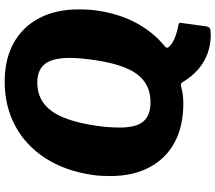

<svg xmlns="http://www.w3.org/2000/svg" viewBox="-70 -722 919 819"><g transform="rotate(-90 389.5 -312.5)"><path d="M53 -379Q70 -494 124 -578Q178 -662 262 -707Q346 -752 450 -752Q547 -752 616 -713.5Q685 -675 722 -604Q759 -533 759 -436Q759 -418 758 -398.5Q757 -379 754 -359Q741 -267 703 -194.5Q665 -122 604 -71Q593 -63 596 -56Q602 -46 615.5 -37.5Q629 -29 647.5 -22.5Q666 -16 687 -12Q696 -11 699.5 -8Q703 -5 701 3L687 105Q685 119 678.5 123Q672 127 650 127Q611 127 574 114.5Q537 102 505 75Q473 48 448 6Q443 -3 428 1Q409 6 392 8Q375 10 358 10Q260 10 191 -27.5Q122 -65 85 -135Q48 -205 48 -302Q48 -319 49 -339Q50 -359 53 -379ZM262 -357Q258 -330 256.5 -306Q255 -282 255 -261Q255 -191 281 -160.5Q307 -130 363 -130Q440 -130 483 -188Q526 -246 544 -377Q548 -406 550 -430.5Q552 -455 552 -475Q552 -547 526.5 -580Q501 -613 446 -613Q370 -613 325.5 -552Q281 -491 262 -357Z"/></g></svg>

Font: Libre Franklin Thin ExtraBold
Style: Italic
Weight: 800
Italic angle: -8°
Version: Version 2.000